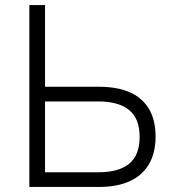

<svg xmlns="http://www.w3.org/2000/svg" viewBox="-20 -739 688 759"><path d="M96 0V-719H158V-396H372Q443 -396 492.5 -374.5Q542 -353 568.5 -309Q595 -265 595 -199Q595 -134 568.5 -89.5Q542 -45 492.5 -22.5Q443 0 372 0ZM158 -58H368Q450 -58 491 -92Q532 -126 532 -198Q532 -270 490.5 -304Q449 -338 368 -338H158Z"/></svg>

Font: Nunitoga
Style: Light
Weight: 300
Designer: Vernon Adams
Foundry: Vernon Adams
Version: Version 1.0